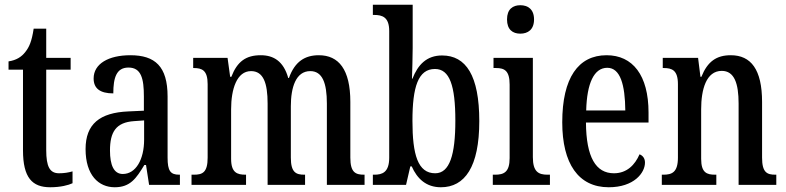

<svg xmlns="http://www.w3.org/2000/svg" viewBox="-20 -780 3317 810"><path d="M192 10C236 10 269 1 286 -7V-57C268 -52 251 -49 229 -49C190 -49 175 -77 175 -147V-486H278V-536H175V-659H122C114 -605 103 -581 87 -561C71 -540 49 -526 16 -521V-486H77V-146C77 -30 116 10 192 10Z M464 10C530 10 555 -28 589 -84H596L609 0H739V-43H736C699 -43 687 -59 687 -115V-373C687 -500 634 -547 530 -547C438 -547 375 -511 375 -449C375 -407 402 -386 458 -386C458 -452 471 -495 522 -495C576 -495 587 -448 587 -373V-313L522 -310C401 -305 341 -257 341 -151C341 -41 396 10 464 10ZM498 -46C460 -46 444 -84 444 -145C444 -223 469 -264 546 -269L588 -272V-191C588 -107 553 -46 498 -46Z M788 0H1018V-43H1016C981 -43 955 -51 955 -110V-319C955 -404 979 -480 1039 -480C1091 -480 1109 -430 1109 -343V0H1267V-43H1264C1229 -43 1207 -52 1207 -115V-332C1207 -411 1228 -480 1289 -480C1340 -480 1359 -430 1359 -343V0H1518V-43H1516C1480 -43 1458 -52 1458 -115V-350C1458 -487 1409 -547 1325 -547C1267 -547 1224 -521 1199 -451H1196C1176 -522 1134 -547 1080 -547C1018 -547 981 -521 956 -456H951L940 -536H795V-493H797C832 -493 856 -484 856 -425V-115C856 -52 834 -43 798 -43H788Z M1840 10C1941 10 2002 -76 2002 -269C2002 -461 1946 -546 1845 -546C1780 -546 1743 -507 1720 -448H1718C1719 -479 1721 -542 1721 -578V-760H1553V-717H1558C1593 -717 1622 -708 1622 -649V-115C1622 -52 1592 -43 1559 -43H1553V0H1693L1711 -78H1717C1740 -26 1778 10 1840 10ZM1816 -49C1743 -49 1720 -127 1720 -270C1720 -413 1744 -489 1815 -489C1877 -489 1901 -419 1901 -271C1901 -127 1877 -49 1816 -49Z M2175 -638C2207 -638 2233 -655 2233 -698C2233 -741 2207 -758 2175 -758C2143 -758 2119 -741 2119 -698C2119 -655 2143 -638 2175 -638ZM2059 0H2300V-43H2290C2252 -43 2228 -55 2228 -117V-536H2062V-493H2073C2109 -493 2130 -481 2130 -423V-113C2130 -54 2106 -43 2069 -43H2059Z M2548 10C2655 10 2701 -51 2701 -94C2701 -113 2691 -124 2678 -129C2659 -85 2625 -49 2570 -49C2494 -49 2453 -116 2452 -263H2716V-305C2716 -463 2649 -547 2539 -547C2420 -547 2352 -452 2352 -264C2352 -90 2420 10 2548 10ZM2618 -314H2453C2456 -429 2486 -494 2542 -494C2597 -494 2617 -422 2618 -314Z M2772 0H3002V-43H2997C2962 -43 2938 -51 2938 -110V-319C2938 -402 2959 -481 3025 -481C3078 -481 3096 -428 3096 -343V0H3255V-43H3251C3216 -43 3195 -52 3195 -115V-350C3195 -487 3148 -547 3063 -547C3003 -547 2965 -521 2939 -456H2935L2925 -536H2776V-493H2780C2815 -493 2840 -484 2840 -425V-115C2840 -52 2814 -43 2778 -43H2772Z"/></svg>

Font: Noto Serif Sinhala ExtraCondensed Medium
Style: Regular
Weight: 500
Width: 2
Designer: Jelle Bosma - Monotype Design Team
Foundry: Monotype Imaging Inc.
Version: Version 2.007